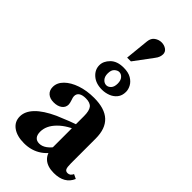

<svg xmlns="http://www.w3.org/2000/svg" viewBox="-298 -1031 1113 1113"><g transform="rotate(45 258.0 -475.0)"><path d="M401 14Q349 14 320.5 -11.5Q292 -37 292 -83V-343Q292 -387 277.5 -405.5Q263 -424 227 -424Q199 -424 184 -414Q169 -404 169 -384Q169 -379 170.5 -373Q172 -367 175 -359Q182 -338 182 -328Q182 -304 162.5 -289.5Q143 -275 111 -275Q80 -275 62 -291Q44 -307 44 -335Q44 -370 73 -398.5Q102 -427 150.5 -443.5Q199 -460 259 -460Q346 -460 389 -420Q432 -380 432 -299V-96Q432 -65 437.5 -53.5Q443 -42 458 -42Q469 -42 476.5 -48Q484 -54 489 -65L516 -52Q488 14 401 14ZM157 14Q99 14 64.5 -11Q30 -36 30 -79Q30 -121 67 -159.5Q104 -198 178 -232Q210 -246 252.5 -262.5Q295 -279 335 -291L336 -262Q263 -237 219.5 -193Q176 -149 176 -100Q176 -74 187.5 -60.5Q199 -47 221 -47Q244 -47 266 -63Q288 -79 306 -107Q324 -135 334 -170L340 -113Q312 -50 265.5 -18Q219 14 157 14ZM257 -525Q206.7 -525 176.3 -551.5Q146 -577.9 146 -615Q146 -648 174.5 -676.5Q203 -705 256.1 -705Q295 -705 319 -690.7Q343 -676.3 354 -655.6Q365 -634.9 365 -614.8Q365 -584 349 -564Q333 -544 308.1 -534.5Q283.2 -525 257 -525ZM256.7 -561Q272 -561 284.5 -574.5Q297 -588 297 -615Q297 -641 284.5 -655Q272 -669 255.9 -669Q242.2 -669 228.1 -656.5Q214 -644 214 -615Q214 -590 226.9 -575.5Q239.8 -561 256.7 -561ZM229 -760 244 -908Q247 -937 266.5 -950.5Q286 -964 308 -964Q330 -964 346.5 -952.5Q363 -941 363 -921Q363 -911 359 -899Q355 -887 344 -873L260 -760Z"/></g></svg>

Font: Baskervville SC
Style: Regular
Weight: 400
Designer: Alexis Faudot, Rémi Forte, Morgane Pierson, Rafael Ribas, Tanguy Vanlaeys, Rosalie Wagner, Thomas Huot-Marchand
Foundry: ANRT
Version: Version 1.100